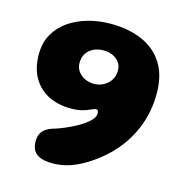

<svg xmlns="http://www.w3.org/2000/svg" viewBox="-95 -684 752 791"><g transform="rotate(15 281.0 -288.0)"><path d="M199.4 20.9Q163.8 20.9 143.6 12Q123.5 3.1 115.5 -12.7Q107.5 -28.5 107.5 -49.1Q107.5 -78.6 123.9 -95.6Q140.4 -112.5 175 -121.2Q190.6 -126.4 210.2 -134.6Q229.9 -142.9 250 -153.3Q270.1 -163.8 287 -175.7Q303.9 -187.6 314.4 -200.3Q324.9 -213 324.9 -225.6Q324.9 -233.1 322.4 -237.1Q320 -241.1 314.5 -241.1Q307.9 -241.1 294 -234.5Q283.5 -228.8 262.3 -222.8Q241.1 -216.9 212.1 -216.9Q157.8 -216.9 116.2 -237.9Q74.8 -258.9 51.2 -299.6Q27.6 -340.4 27.6 -399.4Q27.6 -448.2 48.5 -485.2Q69.4 -522.2 105.4 -546.9Q141.5 -571.6 187.1 -584.2Q232.6 -596.8 282.2 -596.8Q358.2 -596.8 416.1 -571.9Q473.9 -547.1 506.3 -496.4Q538.8 -445.6 538.8 -367.6Q538.8 -294 514.4 -229.3Q490 -164.6 444.6 -112.2Q399.1 -59.8 335.5 -21.2Q304 -1.8 269.5 9.6Q235 20.9 199.4 20.9ZM277.6 -339.6Q294.1 -339.6 309 -345.4Q323.9 -351.1 335.4 -361.4Q346.9 -371.6 353.4 -385.9Q359.9 -400.1 359.9 -417.6Q359.9 -438.6 349.2 -453.1Q338.5 -467.6 320.7 -475.4Q302.9 -483.1 281.2 -483.1Q257.5 -483.1 238.9 -474Q220.2 -464.9 209.5 -448.2Q198.8 -431.6 198.8 -408Q198.8 -387.5 210.1 -371.9Q221.5 -356.4 239.5 -348Q257.5 -339.6 277.6 -339.6Z"/></g></svg>

Font: Gluten Thin
Style: Regular
Weight: 100
Designer: Tyler Finck
Foundry: Etcetera Type Company
Version: Version 1.300